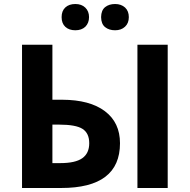

<svg xmlns="http://www.w3.org/2000/svg" viewBox="-20 -937 946 957"><path d="M815.9 0H665V-713.9H815.9ZM241.2 -124H280.8Q355.5 -124 390.1 -148.4Q424.8 -172.9 424.8 -223.1Q424.8 -272.9 391.6 -294.4Q358.4 -315.9 273.9 -315.9H241.2ZM578.1 -223.1Q578.1 0 285.2 0H89.8V-713.9H241.2V-439.9H290Q427.7 -439.5 502.9 -382.8Q578.1 -326.2 578.1 -223.1ZM483.9 -851.6Q484.4 -885.7 503.9 -901.4Q523.4 -917 553.7 -917Q584 -917 603.5 -899.4Q622.1 -881.8 622.1 -851.6Q622.1 -821.3 603 -803.7Q584 -786.1 553.7 -786.1Q523.4 -786.1 503.9 -801.8Q484.4 -817.4 483.9 -851.6ZM405.3 -803.7Q386.7 -786.1 355.5 -786.1Q324.2 -786.1 305.7 -803.2Q287.1 -820.3 287.1 -851.6Q287.1 -882.8 305.7 -899.9Q324.2 -917 355.5 -917Q386.7 -917 405.3 -898.9Q423.8 -880.9 423.8 -851.6Q423.8 -822.3 405.3 -803.7Z"/></svg>

Font: OpenSans-Bold
Style: Bold
Weight: 700
Foundry: Ascender Corporation
Version: Version 1.10